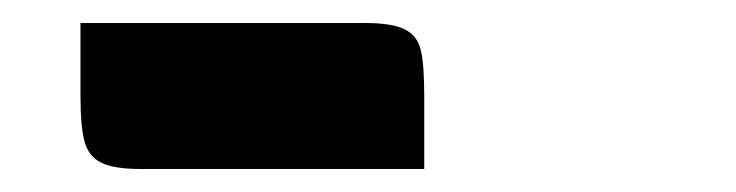

<svg xmlns="http://www.w3.org/2000/svg" viewBox="-20 -715 640 167"><path d="M50 -632V-695H297Q321 -695 332 -689.5Q343 -684 346 -671.5Q349 -659 349 -632V-568H103Q79 -568 68 -573.5Q57 -579 53.5 -592Q50 -605 50 -632Z"/></svg>

Font: Changa ExtraBold
Style: Regular
Weight: 800
Designer: Eduardo Rodriguez Tunni
Foundry: Eduardo Rodriguez Tunni
Version: Version 2.002; ttfautohint (v1.5) -l 8 -r 50 -G 220 -x 14 -H